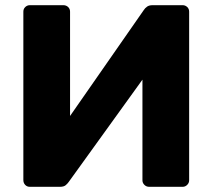

<svg xmlns="http://www.w3.org/2000/svg" viewBox="-20 -720 819 740"><path d="M95 0Q84 0 77 -7.5Q70 -15 70 -26V-675Q70 -686 77.5 -693Q85 -700 95 -700H224Q235 -700 242.5 -693Q250 -686 250 -675V-273L534 -681Q539 -689 547 -694.5Q555 -700 568 -700H684Q694 -700 701.5 -693Q709 -686 709 -675V-25Q709 -15 701.5 -7.5Q694 0 684 0H555Q544 0 536.5 -7.5Q529 -15 529 -25V-413L245 -19Q241 -13 233.5 -6.5Q226 0 211 0Z"/></svg>

Font: Rubik
Style: Bold
Weight: 700
Designer: Hubert and Fischer
Foundry: Hubert and Fischer
Version: Version 2.300;gftools[0.9.30]